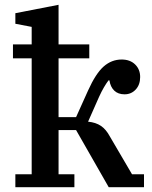

<svg xmlns="http://www.w3.org/2000/svg" viewBox="-20 -780 635 800"><path d="M44 -54H112V-537H34V-595H112V-668L44 -681V-725L224 -760V-595H352V-537H224V-292H297L347 -403Q379 -474 412 -503Q445 -532 487 -532Q522 -532 543 -511.5Q564 -491 564 -459Q564 -427 545.5 -407Q527 -387 499 -387Q472 -387 456 -402.5Q440 -418 436 -445H432Q423 -433 413 -416Q403 -399 393 -377L347 -273Q379 -270 400.5 -255.5Q422 -241 438 -211L530 -54H580V0H433L297 -238H224V-54H290V0H44Z"/></svg>

Font: IBM Plex Serif Medm
Style: Regular
Weight: 500
Designer: Mike Abbink, Paul van der Laan, Pieter van Rosmalen
Foundry: Bold Monday
Version: Version 3.001